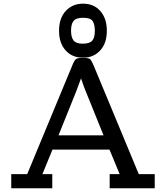

<svg xmlns="http://www.w3.org/2000/svg" viewBox="-20 -1004 887 1024"><path d="M40 0V-75.2H125L370.1 -666Q377 -682.1 385 -688.5Q393.1 -694.8 411.1 -694.8H432.1Q454.1 -694.8 460.9 -688Q467.8 -681.2 479 -655.8L720.2 -75.2H805.2V0H564.9V-75.2H618.2L564 -206.1H259.8L206.1 -75.2H258.8V0ZM292 -282.2H532.2L429.2 -537.1L412.1 -585.9Q396 -538.1 345.9 -415.8Q295.9 -293.5 292 -282.2ZM294.9 -839.4Q294.9 -907.2 330.8 -945.8Q366.7 -984.4 422.9 -984.4Q481 -984.4 515.4 -944.8Q549.8 -905.3 549.8 -840.3Q549.8 -773.4 514.4 -734.9Q479 -696.3 422.9 -696.3Q364.7 -696.3 329.8 -735.4Q294.9 -774.4 294.9 -839.4ZM358.9 -840.3Q358.9 -805.2 372.3 -788.1Q385.7 -771 420.9 -771Q458 -771 471.9 -787.1Q485.8 -803.2 485.8 -839.4Q485.8 -873.5 474.4 -891.4Q462.9 -909.2 423.8 -909.2Q384.8 -909.2 371.8 -891.8Q358.9 -874.5 358.9 -840.3Z"/></svg>

Font: CMU Concrete
Style: Bold
Weight: 700
Version: Version 0.7.0